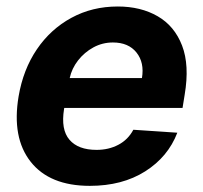

<svg xmlns="http://www.w3.org/2000/svg" viewBox="-20 -573 638 603"><path d="M262.1 10.7Q136 10.7 76.3 -65Q16.7 -140.6 38.4 -270.2Q52.6 -354.4 95.7 -418Q138.8 -481.5 204.2 -517Q269.5 -552.6 349.8 -552.6Q422.2 -552.6 475.1 -522Q528.1 -491.5 551.8 -429.9Q575.6 -368.3 560 -275.6L553.3 -234H181.8L181.1 -230.1Q170.8 -165.8 198.2 -134.1Q225.5 -102.3 283.4 -102.3Q321.4 -102.3 351.7 -118.3Q382.1 -134.2 398.8 -165.5L536.9 -156.2Q507.8 -80.3 435.9 -34.8Q364 10.7 262.1 10.7ZM198.9 -327.8H425.8Q433.9 -376.4 408.7 -408Q383.5 -439.6 334.5 -439.6Q301.8 -439.6 273.4 -424.2Q245 -408.7 225.1 -383.2Q205.3 -357.6 198.9 -327.8Z"/></svg>

Font: Inter UI
Style: Bold Italic
Weight: 700
Italic angle: 9.39999°
Designer: Rasmus Andersson
Foundry: rsms
Version: 3.2;8d6f07862